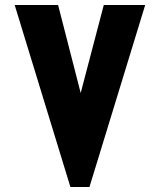

<svg xmlns="http://www.w3.org/2000/svg" viewBox="-20 -745 640 765"><path d="M38.5 -725H211.5L301.5 -374.5L393.5 -725H558.5L336.5 0H260.5Z"/></svg>

Font: JuliaMono Black
Style: Italic
Weight: 900
Italic angle: -9°
Monospace: yes
Designer: cormullion
Foundry: corm
Version: Version 0.057; ttfautohint (v1.8.4)